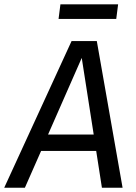

<svg xmlns="http://www.w3.org/2000/svg" viewBox="-52 -882 639 902"><path d="M388.2 -250 332 -609.9 173.8 -250ZM399.9 -172.9H141.1L64.9 0H-32.2L284.2 -689H402.8L523.9 0H426.8ZM494.1 -793H223.1L231.9 -861.8H502.9Z"/></svg>

Font: FiraSans-Italic
Style: Italic
Weight: 400
Italic angle: -8°
Designer: Carrois Corporate & Edenspiekermann AG
Foundry: Carrois Corporate GbR & Edenspiekermann AG
Version: Version 3.106;PS 003.106;hotconv 1.0.70;makeotf.lib2.5.58329